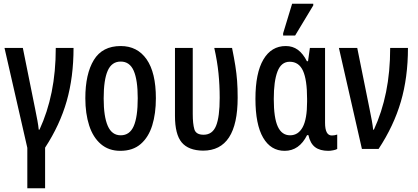

<svg xmlns="http://www.w3.org/2000/svg" viewBox="-20 -796 2234 1026"><path d="M126 210V-6L4 -540H102L168 -213Q175 -179 180 -151.5Q185 -124 187 -103H191Q234 -196 256 -304Q278 -412 278 -540H373Q373 -384 336.5 -256Q300 -128 221 -7V210Z M813 -271Q813 -189 793.5 -126Q774 -63 732 -26.5Q690 10 623 10Q561 10 519 -26Q477 -62 456.5 -125.5Q436 -189 436 -271Q436 -401 481.5 -475.5Q527 -550 625 -550Q714 -550 763.5 -479Q813 -408 813 -271ZM534 -270Q534 -173 556 -123Q578 -73 625 -73Q673 -73 694.5 -122Q716 -171 716 -271Q716 -369 694.5 -418Q673 -467 625 -467Q577 -467 555.5 -418Q534 -369 534 -270Z M1065 9Q987 8 951 -35Q915 -78 915 -177V-540H1010V-187Q1010 -135 1018.5 -105.5Q1027 -76 1068 -76Q1115 -76 1134.5 -123.5Q1154 -171 1154 -273Q1154 -341 1147.5 -405Q1141 -469 1125 -540H1220Q1231 -486 1237.5 -445Q1244 -404 1247 -364.5Q1250 -325 1250 -274Q1250 9 1065 9Z M1501 10Q1427 10 1386 -60.5Q1345 -131 1345 -268Q1345 -406 1387.5 -478Q1430 -550 1507 -550Q1544 -550 1571.5 -530Q1599 -510 1620 -469H1626L1636 -540H1717V-140Q1717 -72 1753 -72Q1768 -72 1782 -77V0Q1776 4 1761 7Q1746 10 1735 10Q1690 10 1664 -9.5Q1638 -29 1628 -74H1621Q1579 10 1501 10ZM1530 -73Q1574 -73 1597.5 -116.5Q1621 -160 1621 -252V-268Q1621 -370 1599 -418Q1577 -466 1528 -466Q1483 -466 1463 -414.5Q1443 -363 1443 -267Q1443 -166 1464.5 -119.5Q1486 -73 1530 -73ZM1493 -606V-618L1541 -776H1654V-767L1557 -606Z M1914 0 1791 -540H1889L1955 -213Q1962 -179 1967 -151.5Q1972 -124 1974 -103H1978Q2021 -196 2043 -304Q2065 -412 2065 -540H2160Q2160 -382 2122 -252.5Q2084 -123 2003 0Z"/></svg>

Font: Noto Sans ExtraCondensed Medium
Style: Regular
Weight: 500
Width: 2
Designer: Monotype Design Team
Foundry: Monotype Imaging Inc.
Version: Version 2.013; ttfautohint (v1.8.4.7-5d5b)